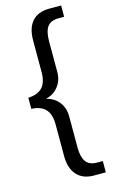

<svg xmlns="http://www.w3.org/2000/svg" viewBox="-139 -777 613 1036"><g transform="rotate(-15 167.0 -259.0)"><path d="M250.5 207.5Q188.5 207.5 155 169.9Q121.6 132.3 121.6 64.5V-111.8Q121.6 -168.9 95.9 -197Q70.3 -225.1 16.6 -227.5V-289.6Q69.8 -291.5 95.7 -319.6Q121.6 -347.7 121.6 -404.8V-581.5Q121.6 -650.4 154.1 -687.5Q186.5 -724.6 250.5 -724.6H316.4V-661.6H285.6Q241.2 -661.6 222.4 -635.5Q203.6 -609.4 203.6 -556.6V-382.8Q203.6 -336.9 177.7 -303.5Q151.9 -270 108.9 -259.8V-258.8Q152.3 -248.5 178 -215.3Q203.6 -182.1 203.6 -134.8V39.6Q203.6 91.3 222.4 117.9Q241.2 144.5 285.6 144.5H316.4V207.5Z"/></g></svg>

Font: Arial
Style: Regular
Weight: 400
Designer: Steve Matteson
Foundry: Ascender Corporation
Version: Version 2.00.3